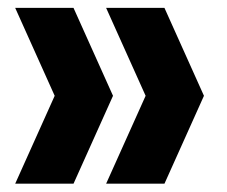

<svg xmlns="http://www.w3.org/2000/svg" viewBox="-20 -520 560 474"><path d="M17.5 -66.5 115 -283.5 17.5 -500.5H161.5L259 -283.5L161.5 -66.5ZM242 -66.5 339.5 -283.5 242 -500.5H386L483.5 -283.5L386 -66.5Z"/></svg>

Font: Encode Sans Condensed
Style: Bold
Weight: 700
Width: 3
Designer: Multiple Designers
Foundry: Impallari Type
Version: Version 2.000